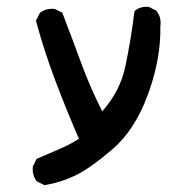

<svg xmlns="http://www.w3.org/2000/svg" viewBox="-20 -404 540 563"><path d="M108.9 138.2 89.4 128.4 87.9 127.4 86.9 126.5Q74.2 109.4 76.2 85.4V84.5L76.7 83.5L86.4 64L87.4 62L89.4 61Q120.6 47.4 153.8 33.2Q184.1 20.5 211.4 2.9Q173.3 -85 142.1 -168Q109.9 -252.9 85.9 -341.3L85.4 -343.3L86.4 -345.2L96.2 -364.7L97.2 -366.2L98.1 -367.2Q115.2 -379.9 139.2 -377.9H140.1L141.1 -377.4L160.6 -367.7L163.1 -366.7L163.6 -364.3Q192.9 -288.1 219.7 -214.8Q245.1 -146 279.8 -77.6Q332.5 -136.7 347.7 -210Q364.3 -289.1 374 -368.7L374.5 -371.1L376 -372.6Q391.6 -385.7 415.5 -383.8H416.5L417.5 -383.3L437 -373.5L438.5 -373L439 -371.6Q454.1 -352.5 450.2 -326.7Q452.1 -231.9 414.1 -127.9Q376 -22.9 309.1 34.2Q242.7 90.8 200.4 110.8Q158.2 130.9 112.3 138.7H110.4Z"/></svg>

Font: NaikaiFont
Style: SemiBold
Weight: 600
Version: Version 1.89